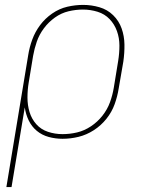

<svg xmlns="http://www.w3.org/2000/svg" viewBox="-20 -558 616 783"><path d="M6 205H27L81 -120Q85 -92 97 -67Q109 -42 130 -24.5Q151 -7 178.5 0.5Q206 8 235 8Q268 8 300.5 0Q333 -8 362.5 -27Q392 -46 414 -73.5Q436 -101 447.5 -133Q459 -165 464 -197L483 -307Q488 -342 487.5 -376.5Q487 -411 476 -442Q465 -473 441.5 -496Q418 -519 385.5 -528.5Q353 -538 319 -538Q287 -538 254.5 -530.5Q222 -523 193 -503Q164 -483 143.5 -455.5Q123 -428 111.5 -396.5Q100 -365 95 -333ZM235 -11Q204 -11 175.5 -20.5Q147 -30 128 -51.5Q109 -73 100.5 -101Q92 -129 92 -160Q92 -191 97 -221L115 -330Q120 -359 130 -388Q140 -417 159 -442.5Q178 -468 204 -486.5Q230 -505 259.5 -512Q289 -519 318 -519Q349 -519 378 -510Q407 -501 427 -480Q447 -459 457 -431Q467 -403 467 -372Q467 -341 462 -310L444 -200Q439 -170 428.5 -141Q418 -112 398 -86.5Q378 -61 351 -43Q324 -25 294.5 -18Q265 -11 235 -11Z"/></svg>

Font: Iosevka Sparkle Thin
Style: Italic
Weight: 100
Italic angle: -9°
Designer: Belleve Invis
Foundry: Belleve Invis
Version: Version 4.5.0; ttfautohint (v1.8.3)